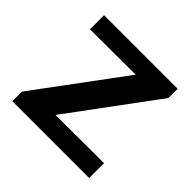

<svg xmlns="http://www.w3.org/2000/svg" viewBox="-127 -597 721 721"><g transform="rotate(45 234.0 -236.0)"><path d="M25 0V-51L282 -398Q241 -398 160.5 -397.5Q80 -397 40 -397V-472H431V-423L176 -78Q218 -78 305 -78.5Q392 -79 433 -79V0Z"/></g></svg>

Font: Coval
Style: Bold
Weight: 700
Foundry: Context Ltd
Version: Version 001.000